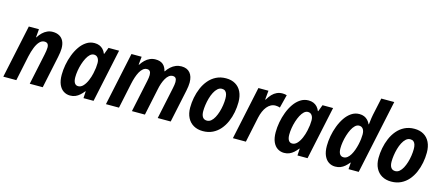

<svg xmlns="http://www.w3.org/2000/svg" viewBox="-51 -1326 4391 1903"><g transform="rotate(15 2144.5 -375.0)"><path d="M5.9 0 121.6 -545.4H225.6L218.3 -460.9H221.7Q239.7 -489.7 261.7 -511Q283.7 -532.2 309.8 -543.9Q335.9 -555.7 366.7 -555.7Q404.3 -555.7 432.6 -540.5Q460.9 -525.4 476.3 -495.1Q491.7 -464.8 491.7 -418.9Q491.7 -400.9 488.5 -378.2Q485.4 -355.5 480 -329.6L410.6 0H277.3L344.7 -319.3Q348.6 -339.4 351.6 -357.9Q354.5 -376.5 354.5 -391.1Q354.5 -416.5 344 -429Q333.5 -441.4 311 -441.4Q282.7 -441.4 260.5 -417.2Q238.3 -393.1 221.7 -351.3Q205.1 -309.6 193.4 -256.8L139.6 0Z M691.9 9.8Q655.3 9.8 625.2 -9.5Q595.2 -28.8 577.6 -68.1Q560.1 -107.4 560.1 -168Q560.1 -216.8 569.8 -270.3Q579.6 -323.7 598.9 -374.5Q618.2 -425.3 646.5 -466.1Q674.8 -506.8 712.2 -531.2Q749.5 -555.7 794.9 -555.7Q823.2 -555.7 845.2 -546.6Q867.2 -537.6 883.5 -520.3Q899.9 -502.9 910.2 -477.1H913.6L939.5 -545.4H1047.9L932.1 0H828.6L832.5 -70.8H829.1Q810.5 -46.9 790.3 -28.8Q770 -10.7 746.1 -0.5Q722.2 9.8 691.9 9.8ZM746.1 -100.6Q774.4 -100.6 797.1 -125Q819.8 -149.4 835.9 -187.3Q852.1 -225.1 860.4 -264.2Q867.7 -297.4 870.6 -322.3Q873.5 -347.2 873.5 -370.6Q873.5 -403.8 858.9 -423.8Q844.2 -443.8 818.4 -443.8Q796.9 -443.8 778.3 -426.8Q759.8 -409.7 744.9 -381.1Q730 -352.5 719 -317.9Q708 -283.2 702.1 -247.1Q696.3 -210.9 696.3 -179.7Q696.3 -140.6 709.2 -120.6Q722.2 -100.6 746.1 -100.6Z M1059.1 0 1174.8 -545.4H1279.3L1271 -461.9H1274.9Q1293 -490.2 1314.9 -511.2Q1336.9 -532.2 1363.3 -543.9Q1389.6 -555.7 1420.9 -555.7Q1469.2 -555.7 1497.1 -532.5Q1524.9 -509.3 1534.7 -465.3H1538.1Q1556.2 -492.7 1578.9 -512.9Q1601.6 -533.2 1628.7 -544.4Q1655.8 -555.7 1686.5 -555.7Q1744.6 -555.7 1774.9 -520Q1805.2 -484.4 1805.2 -420.9Q1805.2 -403.8 1802.5 -382.1Q1799.8 -360.4 1794.9 -336.9L1723.6 0H1590.3L1659.2 -325.7Q1663.1 -343.8 1665.5 -360.4Q1668 -377 1668 -389.6Q1668 -416.5 1658 -429Q1647.9 -441.4 1627.4 -441.4Q1606 -441.4 1588.6 -427.7Q1571.3 -414.1 1557.4 -390.1Q1543.5 -366.2 1533.2 -336.2Q1522.9 -306.2 1516.6 -272.9L1459 0H1325.7L1395 -327.6Q1398.9 -345.7 1401.1 -361.8Q1403.3 -377.9 1403.3 -390.1Q1403.3 -416.5 1393.3 -429Q1383.3 -441.4 1363.3 -441.4Q1341.3 -441.4 1323 -426.5Q1304.7 -411.6 1290.5 -385.7Q1276.4 -359.9 1265.6 -327.1Q1254.9 -294.4 1247.6 -259.3L1192.9 0Z M2054.2 9.8Q1999.5 9.8 1959 -13.4Q1918.5 -36.6 1896.2 -80.1Q1874 -123.5 1874 -183.6Q1874 -233.9 1884 -286.1Q1894 -338.4 1914.6 -386.7Q1935.1 -435.1 1967.3 -473.1Q1999.5 -511.2 2043.7 -533.4Q2087.9 -555.7 2145 -555.7Q2200.2 -555.7 2240.2 -532.2Q2280.3 -508.8 2301.8 -464.6Q2323.2 -420.4 2323.2 -358.4Q2323.2 -306.6 2313.2 -254.4Q2303.2 -202.1 2282.5 -154.5Q2261.7 -106.9 2230 -70.1Q2198.2 -33.2 2154.3 -11.7Q2110.4 9.8 2054.2 9.8ZM2067.4 -101.1Q2090.3 -101.1 2109.4 -116.9Q2128.4 -132.8 2143.1 -160.2Q2157.7 -187.5 2168 -221.2Q2178.2 -254.9 2183.6 -290.5Q2189 -326.2 2189 -358.9Q2189 -384.8 2183.3 -404.1Q2177.7 -423.3 2165 -434.1Q2152.3 -444.8 2131.3 -444.8Q2106.9 -444.8 2087.2 -427Q2067.4 -409.2 2052.5 -380.1Q2037.6 -351.1 2027.8 -316.4Q2018.1 -281.7 2013.2 -246.8Q2008.3 -211.9 2008.3 -183.1Q2008.3 -143.6 2022.9 -122.3Q2037.6 -101.1 2067.4 -101.1Z M2361.8 0 2477.5 -545.4H2580.6L2571.8 -453.1H2576.7Q2596.2 -486.8 2617.9 -509.5Q2639.6 -532.2 2665.8 -543.9Q2691.9 -555.7 2723.1 -555.7Q2733.9 -555.7 2745.4 -554.2Q2756.8 -552.7 2767.1 -549.3L2732.9 -413.6Q2724.1 -417 2712.4 -419.2Q2700.7 -421.4 2687 -421.4Q2661.6 -421.4 2639.9 -409.7Q2618.2 -397.9 2600.8 -376.7Q2583.5 -355.5 2570.8 -326.2Q2558.1 -296.9 2550.3 -261.7L2495.1 0Z M2887.7 9.8Q2851.1 9.8 2821 -9.5Q2791 -28.8 2773.4 -68.1Q2755.9 -107.4 2755.9 -168Q2755.9 -216.8 2765.6 -270.3Q2775.4 -323.7 2794.7 -374.5Q2814 -425.3 2842.3 -466.1Q2870.6 -506.8 2908 -531.2Q2945.3 -555.7 2990.7 -555.7Q3019 -555.7 3041 -546.6Q3063 -537.6 3079.3 -520.3Q3095.7 -502.9 3106 -477.1H3109.4L3135.3 -545.4H3243.7L3127.9 0H3024.4L3028.3 -70.8H3024.9Q3006.3 -46.9 2986.1 -28.8Q2965.8 -10.7 2941.9 -0.5Q2918 9.8 2887.7 9.8ZM2941.9 -100.6Q2970.2 -100.6 2992.9 -125Q3015.6 -149.4 3031.7 -187.3Q3047.9 -225.1 3056.2 -264.2Q3063.5 -297.4 3066.4 -322.3Q3069.3 -347.2 3069.3 -370.6Q3069.3 -403.8 3054.7 -423.8Q3040 -443.8 3014.2 -443.8Q2992.7 -443.8 2974.1 -426.8Q2955.6 -409.7 2940.7 -381.1Q2925.8 -352.5 2914.8 -317.9Q2903.8 -283.2 2897.9 -247.1Q2892.1 -210.9 2892.1 -179.7Q2892.1 -140.6 2905 -120.6Q2918 -100.6 2941.9 -100.6Z M3412.1 9.8Q3375.5 9.8 3345.7 -9.5Q3315.9 -28.8 3298.3 -68.4Q3280.8 -107.9 3280.8 -168.5Q3280.8 -216.3 3290.5 -269.5Q3300.3 -322.8 3319.6 -373.5Q3338.9 -424.3 3366.9 -465.6Q3395 -506.8 3431.6 -531.2Q3468.3 -555.7 3512.7 -555.7Q3540.5 -555.7 3561.8 -546.6Q3583 -537.6 3598.9 -521Q3614.7 -504.4 3625 -481.4H3628.4Q3629.9 -492.2 3631.8 -509.8Q3633.8 -527.3 3636.5 -546.9Q3639.2 -566.4 3642.6 -582L3680.7 -759.8H3814L3652.8 0H3548.3L3553.2 -67.9H3549.8Q3530.3 -43.9 3510.3 -26.6Q3490.2 -9.3 3466.6 0.2Q3442.9 9.8 3412.1 9.8ZM3468.8 -100.6Q3490.2 -100.6 3508.1 -114.5Q3525.9 -128.4 3539.8 -151.9Q3553.7 -175.3 3564 -204.1Q3574.2 -232.9 3581.1 -262.9Q3587.9 -293 3591.1 -320.3Q3594.2 -347.7 3594.2 -367.7Q3594.2 -403.8 3579.8 -423.8Q3565.4 -443.8 3539.1 -443.8Q3517.1 -443.8 3498.3 -426Q3479.5 -408.2 3464.6 -378.9Q3449.7 -349.6 3439 -314.5Q3428.2 -279.3 3422.6 -243.9Q3417 -208.5 3417 -179.2Q3417 -140.1 3430.2 -120.4Q3443.4 -100.6 3468.8 -100.6Z M3986.8 9.8Q3932.1 9.8 3891.6 -13.4Q3851.1 -36.6 3828.9 -80.1Q3806.6 -123.5 3806.6 -183.6Q3806.6 -233.9 3816.7 -286.1Q3826.7 -338.4 3847.2 -386.7Q3867.7 -435.1 3899.9 -473.1Q3932.1 -511.2 3976.3 -533.4Q4020.5 -555.7 4077.6 -555.7Q4132.8 -555.7 4172.9 -532.2Q4212.9 -508.8 4234.4 -464.6Q4255.9 -420.4 4255.9 -358.4Q4255.9 -306.6 4245.8 -254.4Q4235.8 -202.1 4215.1 -154.5Q4194.3 -106.9 4162.6 -70.1Q4130.9 -33.2 4086.9 -11.7Q4043 9.8 3986.8 9.8ZM4000 -101.1Q4022.9 -101.1 4042 -116.9Q4061 -132.8 4075.7 -160.2Q4090.3 -187.5 4100.6 -221.2Q4110.8 -254.9 4116.2 -290.5Q4121.6 -326.2 4121.6 -358.9Q4121.6 -384.8 4116 -404.1Q4110.4 -423.3 4097.7 -434.1Q4085 -444.8 4064 -444.8Q4039.6 -444.8 4019.8 -427Q4000 -409.2 3985.1 -380.1Q3970.2 -351.1 3960.4 -316.4Q3950.7 -281.7 3945.8 -246.8Q3940.9 -211.9 3940.9 -183.1Q3940.9 -143.6 3955.6 -122.3Q3970.2 -101.1 4000 -101.1Z"/></g></svg>

Font: Open Sans SemiCondensed
Style: Bold Italic
Weight: 700
Width: 4
Italic angle: -12°
Designer: Monotype Design Team
Foundry: Monotype Imaging Inc.
Version: Version 3.003